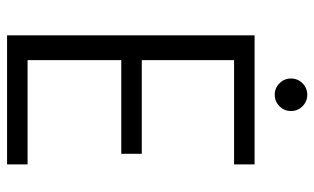

<svg xmlns="http://www.w3.org/2000/svg" viewBox="-193 -696 889 543"><g transform="rotate(90 251.5 -424.5)"><path d="M150 -642V-381H415V-323H150V-58H445V0H80V-700H445V-642ZM248 -757Q229 -757 215.5 -770.5Q202 -784 202 -803Q202 -822 215.5 -835.5Q229 -849 248 -849Q267 -849 280.5 -835.5Q294 -822 294 -803Q294 -784 280.5 -770.5Q267 -757 248 -757Z"/></g></svg>

Font: A Bank Premium Light
Style: Regular
Weight: 300
Designer: Ninad Kale (Devanagari), Jonny Pinhorn (Latin), Htun Naung (Myanmar)
Foundry: Indian Type Foundry
Version: 4.004